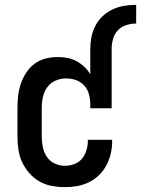

<svg xmlns="http://www.w3.org/2000/svg" viewBox="-20 -763 581 791"><path d="M352 -563Q352 -587 357 -611.5Q362 -636 373.5 -658Q385 -680 403.5 -697Q422 -714 444.5 -724.5Q467 -735 491.5 -739Q516 -743 541 -743V-666Q520 -666 500 -659.5Q480 -653 466 -638.5Q452 -624 446 -603.5Q440 -583 440 -563ZM247 8Q220 8 193 3Q166 -2 142.5 -15.5Q119 -29 101 -49.5Q83 -70 71.5 -94.5Q60 -119 56 -146Q52 -173 52 -200V-320Q52 -345 55 -370Q58 -395 66 -418.5Q74 -442 88 -463.5Q102 -485 122 -500Q142 -515 167 -521.5Q192 -528 217 -528Q237 -528 257 -524.5Q277 -521 294.5 -511.5Q312 -502 327 -488Q342 -474 352 -457V-563H440V-317H352V-333Q352 -354 346.5 -374.5Q341 -395 327 -410.5Q313 -426 293 -433Q273 -440 252 -440Q230 -440 209 -431Q188 -422 175 -404Q162 -386 157 -364Q152 -342 152 -320V-200Q152 -178 156.5 -156.5Q161 -135 173 -117Q185 -99 205 -89.5Q225 -80 247 -80Q267 -80 286 -87Q305 -94 317.5 -109Q330 -124 336 -143.5Q342 -163 342 -183V-187H442V-180Q442 -154 436 -129Q430 -104 418 -81.5Q406 -59 387.5 -41Q369 -23 346 -12Q323 -1 298 3.5Q273 8 247 8Z"/></svg>

Font: Iosevka Semibold
Style: Regular
Weight: 600
Monospace: yes
Designer: Belleve Invis
Foundry: Belleve Invis
Version: Version 33.2.3; ttfautohint (v1.8.4)